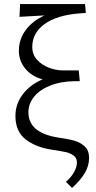

<svg xmlns="http://www.w3.org/2000/svg" viewBox="-20 -731 471 946"><path d="M359 69Q359 47 342 35Q325 23 304.5 18.5Q284 14 232 6Q155 -6 105.5 -45Q56 -84 56 -160Q56 -218 92 -266Q128 -314 190 -340Q135 -355 104 -393.5Q73 -432 73 -480Q73 -537 106 -582Q139 -627 199 -655L76 -648L79 -711H399L403 -667L371 -665Q259 -656 199 -612Q139 -568 139 -500Q139 -462 163 -436Q187 -410 222 -397Q257 -384 291 -384H368L373 -331H346Q279 -330 227.5 -309.5Q176 -289 148 -254.5Q120 -220 120 -178Q120 -76 268 -53Q318 -46 347.5 -37.5Q377 -29 398 -9Q419 11 419 47Q419 86 397.5 122Q376 158 335 195L305 165Q331 142 345 117Q359 92 359 69Z"/></svg>

Font: LXGW Bright GB
Style: Regular
Weight: 400
Designer: Christian Thalmann (Catharsis Fonts)
Foundry: LXGW / Christian Thalmann (Catharsis Fonts) / Fontworks Inc.
Version: Version 5.510